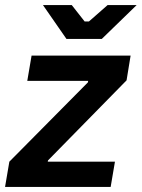

<svg xmlns="http://www.w3.org/2000/svg" viewBox="-41 -740 561 760"><path d="M-21 0H397L414 -100H148L149 -105L460 -422L476 -520H84L67 -420H308L307 -414L-4 -100ZM222 -586H362L500 -720H385L311 -655H294L243 -720H129Z"/></svg>

Font: Fixel Text 20240404 SemiBold
Style: Italic
Weight: 600
Width: 4
Italic angle: -10°
Designer: AlfaBravo + MacPaw
Foundry: Kyrylo Tkachov, Marchela Mozhyna, Serhii Makarenko, Maria Weinstein, Zakhar Kryvoshyya
Version: Version 1.211;Glyphs 3.2 (3225)